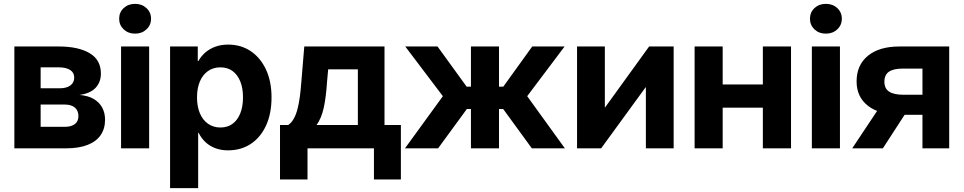

<svg xmlns="http://www.w3.org/2000/svg" viewBox="-20 -761 4943 985"><path d="M53.7 0V-522.5H281.7Q381.8 -522.5 439.7 -488.3Q497.6 -454.1 497.6 -383.8Q497.6 -339.8 470.7 -310.8Q443.8 -281.7 387.7 -273.9Q431.6 -270.5 460.9 -253.2Q490.2 -235.8 504.6 -208.5Q519 -181.2 519 -147Q519 -101.1 496.6 -68.1Q474.1 -35.2 429.4 -17.6Q384.8 0 317.9 0ZM188.5 -110.4H313Q345.7 -110.4 364 -124.5Q382.3 -138.7 382.3 -165Q382.3 -193.8 364 -209.2Q345.7 -224.6 313 -224.6H188.5ZM188.5 -308.1H286.6Q321.8 -308.1 341.3 -322.8Q360.8 -337.4 360.8 -363.3Q360.8 -388.2 340.1 -401.9Q319.3 -415.5 281.7 -415.5H188.5Z M601.1 0V-522.5H745.1V0ZM672.9 -588.4Q637.7 -588.4 614.5 -610.4Q591.3 -632.3 591.3 -665Q591.3 -697.8 614.5 -719.5Q637.7 -741.2 672.9 -741.2Q708 -741.2 731.4 -719.5Q754.9 -697.8 754.9 -665Q754.9 -632.3 731.4 -610.4Q708 -588.4 672.9 -588.4Z M852.5 204.1V-522.5H994.6V-447.8H997.6Q1012.2 -473.6 1034.2 -492.4Q1056.2 -511.2 1085.4 -521.7Q1114.7 -532.2 1150.9 -532.2Q1215.8 -532.2 1265.9 -498.8Q1315.9 -465.3 1344.5 -404.5Q1373 -343.8 1373 -261.2Q1373 -178.2 1345 -117.2Q1316.9 -56.2 1266.8 -22.9Q1216.8 10.3 1149.9 10.3Q1113.8 10.3 1084.7 -0.7Q1055.7 -11.7 1034.2 -31.7Q1012.7 -51.8 999 -79.6H996.6V204.1ZM1110.8 -106.9Q1147 -106.9 1172.6 -125.5Q1198.2 -144 1212.4 -178.7Q1226.6 -213.4 1226.6 -261.7Q1226.6 -309.6 1212.4 -344Q1198.2 -378.4 1172.6 -397Q1147 -415.5 1110.8 -415.5Q1074.2 -415.5 1047.1 -396.5Q1020 -377.4 1005.4 -343Q990.7 -308.6 990.7 -261.7Q990.7 -214.8 1005.4 -179.9Q1020 -145 1047.4 -126Q1074.7 -106.9 1110.8 -106.9Z M1416.5 159.7V-119.6H1458.5Q1475.6 -131.3 1487.3 -152.3Q1499 -173.3 1506.3 -201.9Q1513.7 -230.5 1518.3 -265.4Q1522.9 -300.3 1525.9 -340.3L1541 -522.5H1952.6V-119.6H2036.6V159.7H1898.4V0H1557.6V159.7ZM1604 -119.6H1815.9V-405.3H1663.6L1657.7 -340.3Q1652.8 -262.7 1640.9 -208.3Q1628.9 -153.8 1604 -119.6Z M2057.6 0 2252 -267.6 2059.1 -522.5H2224.6L2374 -316.4H2396V-522.5H2540V-316.4H2562L2710.4 -522.5H2876.5L2684.6 -267.6L2877.9 0H2708.5L2561.5 -201.7H2540V0H2396V-201.7H2375L2227.5 0Z M3436 0H3293.5V-313H3292L3064 0H2940.4V-522.5H3083V-210.4H3084.5L3310.1 -522.5H3436Z M3933.1 -327.6V-208.5H3647.5V-327.6ZM3687.5 -522.5V0H3543.5V-522.5ZM4038.1 -522.5V0H3893.6V-522.5Z M4145 0V-522.5H4289.1V0ZM4216.8 -588.4Q4181.6 -588.4 4158.4 -610.4Q4135.3 -632.3 4135.3 -665Q4135.3 -697.8 4158.4 -719.5Q4181.6 -741.2 4216.8 -741.2Q4252 -741.2 4275.4 -719.5Q4298.8 -697.8 4298.8 -665Q4298.8 -632.3 4275.4 -610.4Q4252 -588.4 4216.8 -588.4Z M4849.6 0H4712.4V-409.2H4613.3Q4564 -409.2 4540.5 -393.1Q4517.1 -377 4517.1 -341.8Q4517.1 -307.1 4541.3 -291Q4565.4 -274.9 4615.7 -274.9H4770V-171.9H4599.1Q4493.7 -171.9 4434.1 -217.3Q4374.5 -262.7 4374.5 -343.3Q4374.5 -427.2 4432.6 -474.9Q4490.7 -522.5 4594.2 -522.5H4849.6ZM4509.3 0H4352.1L4506.3 -231.9H4659.7Z"/></svg>

Font: Inter 28pt
Style: Bold
Weight: 700
Designer: Rasmus Andersson
Foundry: rsms
Version: Version 4.001;git-66647c0bb